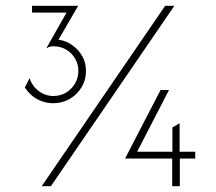

<svg xmlns="http://www.w3.org/2000/svg" viewBox="-20 -645 748 665"><path d="M164.6 -287.5Q144.4 -287.5 125.7 -294.1Q106.9 -300.7 91.7 -313.2Q76.4 -325.7 66 -342.4L82.6 -374.3Q91 -347.2 113.9 -329.9Q136.8 -312.5 164.6 -312.5Q189.6 -312.5 209 -324.3Q228.5 -336.1 239.9 -355.9Q251.4 -375.7 251.4 -399.3Q251.4 -422.9 239.9 -442.4Q228.5 -461.8 209 -473.3Q189.6 -484.7 165.3 -484.7Q158.3 -484.7 152.8 -483.3Q147.2 -481.9 143.1 -478.5L141.7 -479.9L210.4 -601.4H91V-625H250V-623.6L182.6 -507.6Q210.4 -503.5 231.6 -487.8Q252.8 -472.2 265.3 -449.7Q277.8 -427.1 277.8 -399.3Q277.8 -368.1 262.5 -342.7Q247.2 -317.4 221.5 -302.4Q195.8 -287.5 164.6 -287.5ZM124.3 0 552.1 -625H584L156.2 0ZM576.4 0V-95.8H413.9V-97.2L536.1 -333.3H565.3L454.9 -119.4H577.1V-203.5L602.1 -218.1V-119.4H656.2V-95.8H602.8V0Z"/></svg>

Font: Afacad Flux Thin
Style: Regular
Weight: 250
Designer: Kristian Moeller
Foundry: Dicotype
Version: Version 1.100